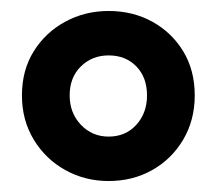

<svg xmlns="http://www.w3.org/2000/svg" viewBox="-20 -320 395 350"><path d="M178 10Q135 10 99 -10Q63 -30 41.5 -65.5Q20 -101 20 -146Q20 -192 41.5 -226.5Q63 -261 99 -280.5Q135 -300 178 -300Q222 -300 257.5 -280.5Q293 -261 314 -226.5Q335 -192 335 -146Q335 -101 314 -65.5Q293 -30 257.5 -10Q222 10 178 10ZM178 -71Q209 -71 228.5 -92.5Q248 -114 248 -146Q248 -179 228.5 -199Q209 -219 178 -219Q148 -219 127.5 -199Q107 -179 107 -146Q107 -114 127.5 -92.5Q148 -71 178 -71Z"/></svg>

Font: Dongle
Style: Bold
Weight: 700
Designer: Yanghee Ryu
Foundry: Yanghee Ryu
Version: Version 2.000